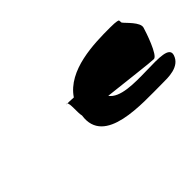

<svg xmlns="http://www.w3.org/2000/svg" viewBox="-35 -736 580 580"><g transform="rotate(-45 254.5 -446.5)"><path d="M175 -492C176 -492 176 -491 177 -491C173 -491 171 -492 175 -492ZM177 -491C184 -487 179 -448 183 -434C166 -319 336 -331 423 -331C447 -331 496 -329 508 -367C525 -423 323 -360 281 -420C354 -412 442 -401 457 -401C473 -401 498 -476 502 -490C508 -509 473 -538 466 -548L465 -558C460 -562 437 -562 430 -562C362 -562 251 -560 204 -490C192 -491 182 -491 177 -491Z"/></g></svg>

Font: Alpina
Style: Obl
Weight: 400
Version: Version 0.9